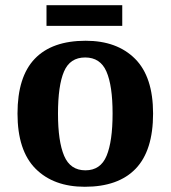

<svg xmlns="http://www.w3.org/2000/svg" viewBox="-20 -705 653 735"><path d="M304.6 10Q185 10 116 -59.3Q47 -128.7 47 -270.3Q47 -411 113.1 -480Q179.2 -549 308 -549Q428 -549 497 -480Q566 -411 566 -270.3Q566 -128.7 499.5 -59.3Q433 10 304.6 10ZM307 -53Q365 -53 388 -108.5Q411 -164 411 -270.5Q411 -377 387.5 -431Q364 -485 306 -485Q248 -485 225 -431.2Q202 -377.5 202 -270Q202 -164 225.5 -108.5Q249 -53 307 -53ZM158 -606V-685H448V-606Z"/></svg>

Font: Noto Serif Test
Style: Regular
Weight: 400
Version: Version 1.000